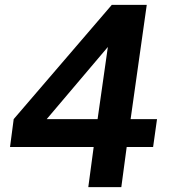

<svg xmlns="http://www.w3.org/2000/svg" viewBox="-20 -765 695 785"><path d="M341 0 363 -164H21L36 -278L437 -745H580L514 -278H622L606 -164H498L476 0ZM379 -278 421 -573 171 -278Z"/></svg>

Font: Plus Jakarta Sans
Style: Bold Italic
Weight: 700
Italic angle: -8°
Designer: Gumpita Rahayu
Foundry: Tokotype
Version: Version 2.071; ttfautohint (v1.8.4.7-5d5b);gftools[0.9.29]